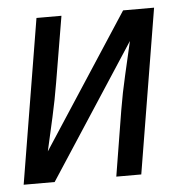

<svg xmlns="http://www.w3.org/2000/svg" viewBox="-43 -562 587 605"><g transform="rotate(-5 250.0 -260.0)"><path d="M8 0 94 -520H173L138 -312Q129 -258 117 -204.5Q105 -151 93 -98L368 -520H466L380 0H301L335 -208Q344 -262 356.5 -315.5Q369 -369 381 -422L106 0Z"/></g></svg>

Font: Iosevka Fixed
Style: Italic
Weight: 400
Italic angle: -9°
Monospace: yes
Designer: Belleve Invis
Foundry: Belleve Invis
Version: Version 33.2.4